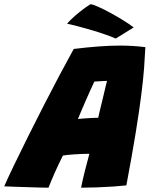

<svg xmlns="http://www.w3.org/2000/svg" viewBox="-81 -886 712 914"><path d="M150 7.5Q136 7.5 109 6.8Q82 6 50 5Q18 4 -11.8 3Q-41.5 2 -61 1Q-43 -40 -13.5 -101.2Q16 -162.5 52.2 -235.2Q88.5 -308 127 -383.2Q165.5 -458.5 202.5 -528.2Q239.5 -598 270 -653Q336 -661 389.8 -665Q443.5 -669 491.5 -669Q552 -669 611 -661.5Q609 -617.5 605 -563.2Q601 -509 591.5 -434Q582 -359 565 -254Q548 -149 520.5 -3.5Q500 -1 461 1.8Q422 4.5 379.5 6Q337 7.5 305 7.5Q312 -28 322.2 -69Q332.5 -110 344.5 -154Q305 -153.5 269.2 -151Q233.5 -148.5 218.5 -145.5Q197 -103 178.5 -61.2Q160 -19.5 150 7.5ZM290 -319.5Q297 -320.5 316.5 -322Q336 -323.5 356.5 -324.5Q377 -325.5 386.5 -325.5Q388 -333 394.2 -359Q400.5 -385 408 -416Q415.5 -447 421.2 -471.5Q427 -496 428.5 -501Q422.5 -501 409.8 -500.2Q397 -499.5 384.8 -498.8Q372.5 -498 368 -497.5Q360.5 -482 349 -456.2Q337.5 -430.5 325.2 -402.5Q313 -374.5 303.5 -352Q294 -329.5 290 -319.5ZM349.5 -866Q361 -865 386.5 -853.8Q412 -842.5 443.2 -825.5Q474.5 -808.5 504.5 -790Q534.5 -771.5 555.5 -755.5L470 -702.5Q453.5 -710 424.5 -720.2Q395.5 -730.5 361.5 -740.8Q327.5 -751 295 -759.5Q262.5 -768 238.5 -773Q242 -778.5 258 -794Q274 -809.5 298.2 -829.2Q322.5 -849 349.5 -866Z"/></svg>

Font: Grandstander Black
Style: Italic
Weight: 900
Italic angle: -15°
Designer: Tyler Finck
Foundry: Etcetera Type Co
Version: Version 1.200; ttfautohint (v1.8.3)